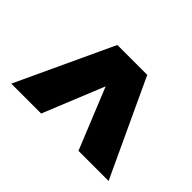

<svg xmlns="http://www.w3.org/2000/svg" viewBox="-76 -891 604 604"><g transform="rotate(45 226.0 -589.0)"><path d="M10 -428 160 -750H293L443 -428H309L226 -632L143 -428Z"/></g></svg>

Font: Saira Expanded ExtraBold
Style: Regular
Weight: 800
Width: 7
Designer: Hector Gatti with collaboration of the Omnibus-Type team
Foundry: Omnibus-Type
Version: Version 1.101